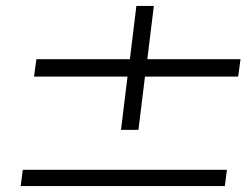

<svg xmlns="http://www.w3.org/2000/svg" viewBox="-20 -629 833 649"><path d="M478 -429H793L785 -370H470L448 -190H389L411 -370H95L103 -429H419L441 -609H500ZM50 0 57 -55H747L740 0Z"/></svg>

Font: Orkney
Style: Italic
Weight: 400
Italic angle: -7°
Designer: Samuel Oakes and Alfredo Marco Pradil
Foundry: Alfredo Marco Pradil
Version: 1.0; ttfautohint (v1.5)